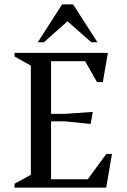

<svg xmlns="http://www.w3.org/2000/svg" viewBox="-20 -852 577 872"><path d="M46.1 0V-17.6L120.1 -58V-554L46.1 -595.4V-612H469.9L447 -479.3H420.5L366.4 -574.1H211.9V-334.9H273.9L401.6 -343.7L391.6 -289.1L273.9 -301H211.9V-37.9H378.6L463 -153H488.6L462.4 0ZM151.6 -660.1 261.9 -832H312.1L422.5 -660.1H394.6L286.5 -755.4L179.5 -660.1Z"/></svg>

Font: Ancizar Serif Light
Style: Regular
Weight: 300
Designer: Cesar Puertas, Viviana Monsalve, Julian Moncada, Julian Prieto, Jose Castro, Felipe Aragon, Mariel Hernandez, Sara Alarc
Version: Version 8.100